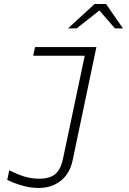

<svg xmlns="http://www.w3.org/2000/svg" viewBox="-20 -715 640 954"><path d="M172 219Q135 219 95.5 208.5Q56 198 16 179L26 131Q67 152 102.5 162.5Q138 173 175 173Q227 173 254.5 150Q282 127 293 74L401 -438H145L154 -481H459L341 81Q327 148 281.5 183.5Q236 219 172 219ZM318 -574 450 -695H507L591 -574H551L474 -663L361 -574Z"/></svg>

Font: Red Hat Mono
Style: Italic
Weight: 300
Italic angle: -12°
Monospace: yes
Designer: Pentagram, MCKL
Foundry: Pentagram, MCKL
Version: Version 1.023